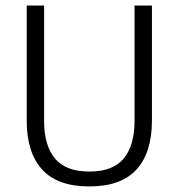

<svg xmlns="http://www.w3.org/2000/svg" viewBox="-20 -659 642 690"><path d="M301 11Q186.5 11 131.2 -50Q76 -111 76 -225.5V-639H138.5V-224Q138.5 -136.5 177.5 -89.5Q216.5 -42.5 301 -42.5Q386 -42.5 424.8 -89.5Q463.5 -136.5 463.5 -224V-639H526V-225.5Q526 -111 470.8 -50Q415.5 11 301 11Z"/></svg>

Font: Anek Telugu Medium Light
Style: Regular
Weight: 300
Version: Version 1.003